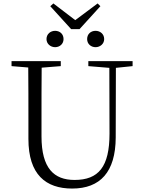

<svg xmlns="http://www.w3.org/2000/svg" viewBox="-20 -1080 832 1115"><path d="M300 -806C327 -806 349 -825 349 -853C349 -883 327 -901 300 -901C274 -901 250 -883 250 -853C250 -825 274 -806 300 -806ZM535 -806C561 -806 585 -825 585 -853C585 -883 561 -901 535 -901C508 -901 486 -883 486 -853C486 -825 508 -806 535 -806ZM290 -1060 272 -1044 393 -911H442L563 -1044L547 -1060L417 -963ZM493 -696 615 -686 616 -304C616 -111 552 -35 413 -35C294 -35 221 -102 221 -288V-389C221 -491 221 -589 222 -687L333 -696V-725H47V-696L144 -688C145 -589 145 -489 145 -389V-273C145 -66 246 15 399 15C562 15 651 -81 652 -281L653 -686L750 -696V-725H493Z"/></svg>

Font: Noto Serif CJK KR Light
Style: Regular
Weight: 300
Designer: Ryoko NISHIZUKA 西塚涼子 (kana & ideographs); Frank Grießhammer (Latin, Greek & Cyrillic); Wenlong ZHANG 张文龙 (bopomofo); San
Foundry: Adobe
Version: Version 2.001;hotconv 1.1.0;makeotfexe 2.6.0